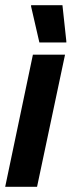

<svg xmlns="http://www.w3.org/2000/svg" viewBox="-41 -721 276 741"><path d="M-21 0 86 -510H210L102 0ZM111 -557 79 -696V-701H200L215 -562V-557Z"/></svg>

Font: Saira UltraCondensed Black
Style: Italic
Weight: 900
Width: 1
Italic angle: -12°
Designer: Hector Gatti with collaboration of the Omnibus-Type team
Foundry: Omnibus-Type
Version: Version 1.101